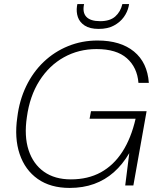

<svg xmlns="http://www.w3.org/2000/svg" viewBox="-20 -911 782 943"><path d="M322 12Q228 12 165.5 -32Q103 -76 76.5 -154.5Q50 -233 65 -335Q75 -418 108.5 -487.5Q142 -557 194.5 -607Q247 -657 314.5 -684.5Q382 -712 459 -712Q572 -712 638 -658Q704 -604 711 -504H660Q654 -580 603 -625Q552 -670 454 -670Q366 -670 293.5 -629.5Q221 -589 173.5 -514Q126 -439 112 -336Q98 -242 120.5 -173.5Q143 -105 196 -67.5Q249 -30 328 -30Q412 -30 475 -64.5Q538 -99 581 -165.5Q624 -232 646 -328H420L427 -365H700L635 0H595L615 -159Q582 -103 539 -65Q496 -27 442 -7.5Q388 12 322 12ZM465 -769Q421 -769 396 -785.5Q371 -802 362.5 -827Q354 -852 358 -880L360 -891H393Q384 -850 404 -828.5Q424 -807 472 -807Q520 -807 546 -830Q572 -853 581 -891H614L612 -880Q606 -852 588 -827Q570 -802 539.5 -785.5Q509 -769 465 -769Z"/></svg>

Font: DM Sans 12pt ExtraLight
Style: Italic
Weight: 250
Italic angle: -10°
Version: Version 4.004;gftools[0.9.30]